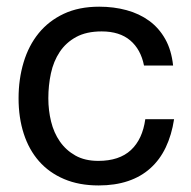

<svg xmlns="http://www.w3.org/2000/svg" viewBox="-20 -549 577 580"><path d="M415 -351.1Q405.3 -399.9 373.3 -427Q341.3 -454.1 287.1 -454.1Q241.2 -454.1 210.2 -437.3Q179.2 -420.4 160.4 -392.1Q141.6 -363.8 133.8 -327.4Q126 -291 126 -252Q126 -215.8 134.3 -181.9Q142.6 -147.9 160.9 -121.6Q179.2 -95.2 207.8 -79.1Q236.3 -63 276.9 -63Q340.3 -63 375.5 -95.7Q410.6 -128.4 418.9 -189H505.9Q498.5 -141.1 480.7 -103.8Q462.9 -66.4 434.3 -40.8Q405.8 -15.1 366.7 -2Q327.6 11.2 277.8 11.2Q218.8 11.2 173.6 -8.1Q128.4 -27.3 97.9 -62Q67.4 -96.7 51.8 -145Q36.1 -193.4 36.1 -252Q36.1 -310.1 51.3 -360.6Q66.4 -411.1 96.7 -448.5Q127 -485.8 172.6 -507.3Q218.3 -528.8 279.8 -528.8Q323.7 -528.8 362.3 -518.3Q400.9 -507.8 430.7 -486.1Q460.4 -464.4 479.2 -430.9Q498 -397.5 502.9 -351.1Z"/></svg>

Font: XB Khoramshahr
Style: Regular
Weight: 400
Designer: Behnam
Foundry: Irmug
Version: Version 8.005 2009